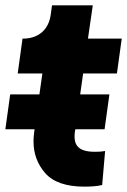

<svg xmlns="http://www.w3.org/2000/svg" viewBox="-28 -690 474 716"><path d="M286 6C306 6 333 5 353 0L364 -127C347 -124 337 -124 325 -124C261 -124 250 -152 250 -182C250 -189 251 -196 252 -203L253 -208H362L380 -338H271L282 -416H408L426 -546H300L318 -670H166L161 -634C153 -578 114 -546 58 -546H56L38 -416H130L119 -338H10L-8 -208H101L100 -201C98 -188 97 -175 97 -163C97 -116 112 -77 141 -44C170 -11 219 6 286 6Z"/></svg>

Font: Plus Jakarta Sans ExtraBold
Style: Italic
Weight: 800
Italic angle: -8°
Designer: Gumpita Rahayu
Foundry: Tokotype
Version: Version 2.071;gftools[0.9.30]